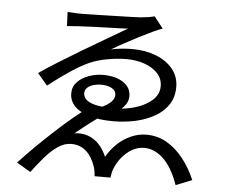

<svg xmlns="http://www.w3.org/2000/svg" viewBox="-56 -838 1111 950"><g transform="rotate(5 500.0 -362.5)"><path d="M243 -758Q251 -758 262.5 -757Q274 -756 287 -755.5Q300 -755 311 -755Q319 -755 347 -755.5Q375 -756 412.5 -757Q450 -758 489.5 -759Q529 -760 560.5 -761Q592 -762 607 -763Q628 -765 646.5 -768Q665 -771 674 -774L719 -717Q701 -711 671 -697Q641 -683 606 -665Q571 -647 536 -628Q501 -609 473 -592Q500 -598 527 -600.5Q554 -603 579 -603Q643 -603 696 -582.5Q749 -562 780 -524Q811 -486 811 -434Q811 -385 787.5 -348.5Q764 -312 722 -287.5Q680 -263 626.5 -251Q573 -239 514 -239Q446 -239 397 -253.5Q348 -268 322 -295Q296 -322 296 -359Q296 -392 318 -415Q340 -438 374.5 -450.5Q409 -463 445 -463Q508 -463 546 -437.5Q584 -412 584 -369Q584 -340 561.5 -315.5Q539 -291 505 -274Q501 -273 490 -272.5Q479 -272 475 -271Q456 -260 429 -240.5Q402 -221 375.5 -200Q349 -179 329 -163Q367 -168 398 -156.5Q429 -145 452 -120.5Q475 -96 490 -60Q511 -97 541 -125.5Q571 -154 608.5 -170.5Q646 -187 685 -187Q741 -187 786.5 -160.5Q832 -134 868.5 -88Q905 -42 930 17L850 49Q820 -36 776 -78.5Q732 -121 679 -121Q649 -121 621 -105.5Q593 -90 570.5 -63Q548 -36 535 -2Q531 8 529 19.5Q527 31 526 40H447Q446 29 444.5 18Q443 7 440 -3Q423 -55 392.5 -82Q362 -109 319 -109Q284 -109 251.5 -86.5Q219 -64 188 -28Q157 8 128 47L59 6Q95 -33 138.5 -76Q182 -119 227.5 -161Q273 -203 315 -238Q357 -273 390 -295Q393 -296 402 -296Q411 -296 420.5 -296.5Q430 -297 433 -297Q458 -306 476 -317.5Q494 -329 504 -342Q514 -355 514 -369Q514 -391 492.5 -402.5Q471 -414 439 -414Q422 -414 403.5 -409Q385 -404 372.5 -393Q360 -382 360 -365Q360 -347 374.5 -333Q389 -319 423 -311Q457 -303 515 -303Q572 -303 622 -319Q672 -335 703 -363.5Q734 -392 734 -432Q734 -469 709.5 -495.5Q685 -522 644 -536.5Q603 -551 554 -551Q513 -551 463 -542.5Q413 -534 374 -517Q333 -499 283 -466Q233 -433 173 -386L124 -444Q162 -471 217 -505Q272 -539 332 -575Q392 -611 449 -644Q506 -677 548 -702Q537 -701 509 -700Q481 -699 444.5 -698Q408 -697 369.5 -695.5Q331 -694 298 -692Q265 -690 246 -688Z"/></g></svg>

Font: Noto Sans HK
Style: Regular
Weight: 400
Designer: Ryoko NISHIZUKA 西塚涼子 (kana, bopomofo & ideographs); Paul D. Hunt (Latin, Greek & Cyrillic); Sandoll Communications 산돌커뮤니
Foundry: Adobe
Version: Version 2.004-H2;hotconv 1.0.118;makeotfexe 2.5.65603